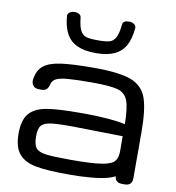

<svg xmlns="http://www.w3.org/2000/svg" viewBox="-91 -933 931 1014"><g transform="rotate(10 374.0 -425.5)"><path d="M46.9 -167.5Q46.9 -239.7 76.2 -274.4Q105.5 -309.1 166 -320.1Q226.6 -331.1 343.3 -331.1H382.8Q453.1 -330.1 502.4 -325.9Q551.8 -321.8 591.3 -313.5Q589.8 -403.3 575 -440.7Q560.1 -478 519.5 -489Q479 -500 380.9 -500Q295.4 -500 252 -496.1Q208.5 -492.2 189.9 -482.2Q171.4 -472.2 166.5 -452.1Q162.1 -433.6 153.1 -424.8Q144 -416 126.5 -416H110.4Q91.3 -416 80.8 -429.2Q70.3 -442.4 72.8 -461.9Q79.6 -511.7 109.9 -536.1Q140.1 -560.5 202.1 -569.3Q264.2 -578.1 380.9 -578.1Q515.6 -578.1 578.6 -554.2Q641.6 -530.3 663.3 -469.7Q685.1 -409.2 685.1 -281.2Q685.1 -156.7 654.8 -97.9Q624.5 -39.1 554.7 -19.5Q484.9 0 343.3 0Q230.5 0 169.4 -11.2Q108.4 -22.5 77.6 -58.3Q46.9 -94.2 46.9 -167.5ZM591.3 -171.9 590.8 -248.5 342.8 -252.9Q249.5 -254.4 209 -249.3Q168.5 -244.1 154.3 -226.6Q140.1 -209 140.6 -167.5Q141.1 -124.5 155 -106.7Q168.9 -88.9 208.3 -83.5Q247.6 -78.1 343.3 -78.1Q455.1 -78.1 507.1 -86.4Q559.1 -94.7 575.4 -113.8Q591.8 -132.8 591.3 -171.9ZM591.3 -39.1V-242.2Q591.3 -261.2 601.3 -271.2Q611.3 -281.2 630.4 -281.2H646Q665 -281.2 675 -271.2Q685.1 -261.2 685.1 -242.2V-39.1Q685.1 -20 675 -10Q665 0 646 0H630.4Q611.3 0 601.3 -10Q591.3 -20 591.3 -39.1ZM190.9 -822.3Q189.9 -834 200.7 -842.3Q211.4 -850.6 227.1 -850.6Q237.3 -850.6 245.1 -847.9Q252.9 -845.2 257.8 -840.1Q262.7 -835 263.2 -827.1Q268.1 -779.3 280 -757.6Q292 -735.8 312.5 -730.2Q333 -724.6 374 -724.6Q415 -724.6 435.5 -730.2Q456.1 -735.8 468 -757.6Q480 -779.3 484.9 -827.1Q485.8 -839.4 494.4 -845Q502.9 -850.6 521 -850.6Q536.6 -850.6 547.4 -842.3Q558.1 -834 557.1 -822.3Q552.2 -764.6 532.2 -728.3Q512.2 -691.9 473.6 -674.1Q435.1 -656.2 374 -656.2Q313 -656.2 274.4 -674.1Q235.8 -691.9 215.8 -728.3Q195.8 -764.6 190.9 -822.3Z"/></g></svg>

Font: Gyrochrome
Style: Regular
Weight: 400
Designer: David Moles
Foundry: David Moles
Version: Version 1.005;Glyphs 3.2.3 (3260)